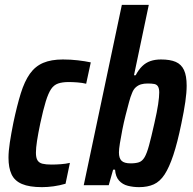

<svg xmlns="http://www.w3.org/2000/svg" viewBox="-20 -763 797 791"><path d="M153 8Q101 8 70.5 -5Q40 -18 27.5 -45Q15 -72 15 -113Q15 -140 20.5 -176Q26 -212 35 -257Q50 -328 65.5 -378Q81 -428 103 -459Q125 -490 158 -504Q191 -518 239 -518Q271 -518 301 -514.5Q331 -511 354 -506L335 -418Q319 -422 299 -423.5Q279 -425 263 -425Q237 -425 219.5 -419Q202 -413 190.5 -396Q179 -379 168.5 -345Q158 -311 146 -255Q137 -212 132.5 -182.5Q128 -153 128 -134Q128 -113 134.5 -102.5Q141 -92 155 -88.5Q169 -85 192 -85Q210 -85 230.5 -86.5Q251 -88 268 -92L250 -6Q226 1 201 4.5Q176 8 153 8Z M553 8Q529 8 507 2.5Q485 -3 470.5 -19Q456 -35 454 -64H446L428 0H325L482 -743H593L532 -453H539Q551 -476 566 -490.5Q581 -505 600 -511.5Q619 -518 643 -518Q681 -518 704 -508Q727 -498 738 -474.5Q749 -451 749 -410Q749 -382 743.5 -343.5Q738 -305 727 -253Q711 -175 694 -124Q677 -73 658 -44Q639 -15 613.5 -3.5Q588 8 553 8ZM518 -90Q539 -90 552.5 -94.5Q566 -99 575.5 -115Q585 -131 594 -164Q603 -197 616 -255Q627 -303 631.5 -333.5Q636 -364 636 -382Q636 -398 631 -406.5Q626 -415 615.5 -417Q605 -419 588 -419Q573 -419 561 -415.5Q549 -412 539 -403Q529 -394 523 -377Q518 -366 511.5 -342Q505 -318 497.5 -288.5Q490 -259 484 -228.5Q478 -198 474 -173Q470 -148 470 -135Q470 -111 481 -100.5Q492 -90 518 -90Z"/></svg>

Font: Saira Condensed SemiBold
Style: Italic
Weight: 600
Width: 3
Italic angle: -12°
Designer: Hector Gatti with collaboration of the Omnibus-Type team
Foundry: Omnibus-Type
Version: Version 1.101